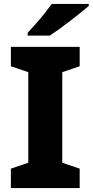

<svg xmlns="http://www.w3.org/2000/svg" viewBox="-20 -951 469 971"><path d="M383 0H35V-98L123 -128V-586L35 -616V-714H383V-616L295 -586V-128L383 -98ZM429 -921Q413 -907 388 -887Q363 -867 334.5 -845Q306 -823 279 -803.5Q252 -784 232 -771H120V-785Q136 -803 159 -828.5Q182 -854 204 -881.5Q226 -909 242 -931H429Z"/></svg>

Font: Noto Sans Syriac ExtraBold
Style: Regular
Weight: 800
Designer: Patrick Giasson and the Monotype Design Team
Foundry: Monotype Imaging Inc.
Version: Version 3.000; ttfautohint (v1.8.4.7-5d5b)